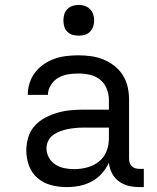

<svg xmlns="http://www.w3.org/2000/svg" viewBox="-20 -753 640 781"><path d="M251 8H250Q219 8 188 0Q157 -8 133 -28.5Q109 -49 98 -79Q87 -109 87 -141Q87 -168 95 -194.5Q103 -221 121 -241Q139 -261 163.5 -274Q188 -287 214 -294.5Q240 -302 266.5 -304.5Q293 -307 321 -307H423V-347Q423 -370 414 -392.5Q405 -415 386.5 -429.5Q368 -444 345 -449Q322 -454 298 -454Q277 -454 256 -450.5Q235 -447 217 -436.5Q199 -426 187 -407Q175 -388 175 -367H93Q93 -392 100.5 -415.5Q108 -439 123 -458.5Q138 -478 158.5 -492Q179 -506 202 -514Q225 -522 249.5 -525Q274 -528 298 -528Q324 -528 350 -524.5Q376 -521 400.5 -511Q425 -501 445.5 -485Q466 -469 480 -446.5Q494 -424 499.5 -398.5Q505 -373 505 -347V-108Q505 -99 507.5 -91Q510 -83 516 -77Q522 -71 530.5 -68.5Q539 -66 547 -66H565V8H547Q525 8 503.5 3Q482 -2 464 -15Q446 -28 435.5 -48.5Q425 -69 423 -91Q412 -67 394 -47Q376 -27 352.5 -14.5Q329 -2 303 3Q277 8 251 8ZM282 -65Q308 -65 334.5 -72Q361 -79 382 -95.5Q403 -112 413 -137Q423 -162 423 -189V-234H321Q304 -234 288 -232.5Q272 -231 256.5 -228Q241 -225 225.5 -219.5Q210 -214 197 -204.5Q184 -195 176.5 -180.5Q169 -166 169 -150Q169 -130 179 -112Q189 -94 205.5 -83.5Q222 -73 242 -69Q262 -65 282 -65ZM300 -608Q287 -608 275 -611.5Q263 -615 254 -624Q245 -633 241.5 -645Q238 -657 238 -670Q238 -683 241.5 -695Q245 -707 254 -716Q263 -725 275 -729Q287 -733 300 -733Q313 -733 325 -729Q337 -725 346 -716Q355 -707 359 -695Q363 -683 363 -670Q363 -657 359 -645Q355 -633 346 -624Q337 -615 325 -611.5Q313 -608 300 -608Z"/></svg>

Font: Iosevka Plex Etoile
Style: Regular
Weight: 400
Designer: Belleve Invis
Foundry: Belleve Invis
Version: Version 25.1.1; ttfautohint (v1.8.4)